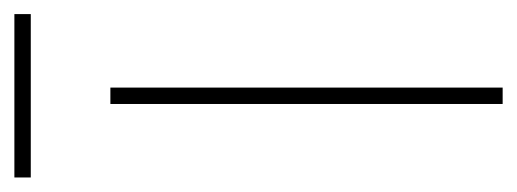

<svg xmlns="http://www.w3.org/2000/svg" viewBox="-249 -473 719 267"><g transform="rotate(-90 110.5 -339.5)"><path d="M99.4 0V-545.5H122.2V0ZM224.4 -679V-656.2H-2.8V-679Z"/></g></svg>

Font: Inter Thin BETA
Style: Regular
Weight: 100
Designer: Rasmus Andersson
Foundry: rsms
Version: Version 3.011;git-f93a4a705